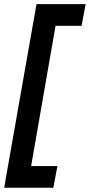

<svg xmlns="http://www.w3.org/2000/svg" viewBox="-31 -770 433 926"><path d="M-11 135.5 145 -750H382L362.5 -645.5H180L246.5 -700.5L109.5 86L63 31H246L226 135.5Z"/></svg>

Font: Cabin
Style: Bold Italic
Weight: 700
Width: 4
Italic angle: -10°
Designer: Pablo Impallari
Foundry: Pablo Impallari. http://www.impallari.com Igino Marini. http://www.ikern.com
Version: Version 3.001